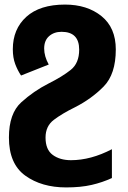

<svg xmlns="http://www.w3.org/2000/svg" viewBox="-20 -579 558 839"><path d="M264 -559Q154 -559 95 -505.5Q36 -452 36 -364Q36 -327 46.5 -299Q57 -271 72 -249L193 -297Q173 -333 173 -367Q173 -402 194.5 -421Q216 -440 249 -440Q326 -440 326 -362Q326 -303 289 -273.5Q252 -244 192 -214Q127 -181 73 -132Q19 -83 19 22Q19 137 90.5 188.5Q162 240 269 240Q333 240 380.5 229Q428 218 469 199V73Q377 121 290 121Q242 121 210.5 98Q179 75 179 22Q179 -28 215.5 -55.5Q252 -83 307 -110Q380 -147 433 -201Q486 -255 486 -363Q486 -458 423.5 -508.5Q361 -559 264 -559Z"/></svg>

Font: Noto Sans UI Extra
Style: Regular
Weight: 800
Designer: Monotype Design Team
Foundry: Monotype Imaging Inc.
Version: Version 1.901